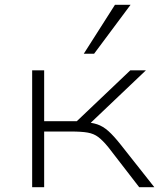

<svg xmlns="http://www.w3.org/2000/svg" viewBox="-20 -780 674 800"><path d="M114 0V-487H164V-275H300L523 -487H588L345 -256L323 -272Q361 -270 385 -262Q409 -254 431.5 -234Q454 -214 484 -176L623 0H560L431 -167Q408 -195 389.5 -209Q371 -223 345.5 -227.5Q320 -232 276 -232H164V0ZM329 -556 459 -760H524L372 -556Z"/></svg>

Font: Nunito Sans 10pt Expanded ExtraLight
Style: Regular
Weight: 250
Width: 7
Designer: Vernon Adams
Foundry: Vernon Adams
Version: Version 3.101;gftools[0.9.27]